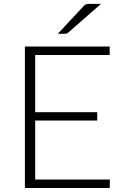

<svg xmlns="http://www.w3.org/2000/svg" viewBox="-20 -940 620 960"><path d="M529.5 -42.5 528.5 0H104.5V-707.5H528.5V-665H156V-379H466V-337.5H156V-42.5ZM485 -920.5 321 -777Q316.5 -773 312 -772Q307.5 -771 301.5 -771H269L398 -909.5Q404 -916.5 410.2 -918.5Q416.5 -920.5 428.5 -920.5Z"/></svg>

Font: Lato 2
Style: Regular
Weight: 300
Designer: Lukasz Dziedzic with Adam Twardoch and Botio Nikoltchev
Foundry: tyPoland Lukasz Dziedzic
Version: Version 2.015; 2015-08-06; http://www.latofonts.com/